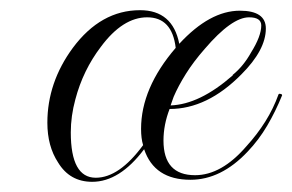

<svg xmlns="http://www.w3.org/2000/svg" viewBox="-20 -348 574 377"><path d="M161 9Q117 9 94 -29Q73 -61 73 -107Q73 -186 123 -254Q178 -328 255 -328Q319 -328 332 -262Q392 -327 451 -327Q502 -327 502 -292Q502 -250 454 -202Q387 -134 313 -134Q301 -103 301 -72Q301 -4 363 -4Q415 -4 464 -61Q485 -84 501 -109.5Q517 -135 527 -163L529 -164L533 -163L534 -161Q521 -129 504.5 -101Q488 -73 466 -50Q414 5 354 5Q283 5 263 -55Q215 9 161 9ZM168 1Q214 1 261 -63Q257 -76 257 -95Q257 -175 325 -254Q318 -314 269 -314Q221 -314 178 -256Q143 -210 128 -153Q119 -120 119 -88Q119 1 168 1ZM315 -141Q372 -143 437 -200V-201Q458 -218 473 -245Q493 -277 493 -298Q493 -314 469 -314Q435 -314 382 -252Q360 -227 345 -203Q330 -179 321 -158Q320 -155 318.5 -151Q317 -147 315 -141Z"/></svg>

Font: Imperial Script
Style: Regular
Weight: 400
Designer: Robert E. Leuschke
Foundry: Robert E. Leuschke
Version: Version 1.010; ttfautohint (v1.8.3)